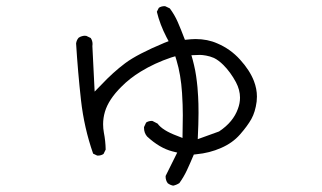

<svg xmlns="http://www.w3.org/2000/svg" viewBox="-20 -557 1040 621"><path d="M619.6 -106.9Q622.1 -159.2 622.1 -191.7Q622.1 -224.1 620.8 -244.6Q619.6 -265.1 618.7 -274.7Q617.7 -284.2 616.7 -293.2Q615.7 -302.2 614.3 -311.3Q612.8 -320.3 611.3 -329.1Q607.9 -346.2 603.5 -362.8L599.1 -378.4Q619.1 -379.4 626.7 -379.4Q634.3 -379.4 646.7 -377.2Q659.2 -375 671.9 -369.6Q687 -362.3 702.6 -346.7Q725.6 -323.7 743.2 -291Q756.3 -266.1 756.3 -241.2Q756.3 -223.1 749.5 -205.1Q734.4 -162.6 689.9 -132.8L688.5 -131.8ZM811 -244.6Q811 -269.5 801.3 -294.9Q787.6 -330.1 756.3 -364.3Q725.6 -398.4 683.1 -416.5Q651.4 -430.7 612.3 -430.7Q600.6 -430.7 578.1 -428.2Q564.9 -462.9 554.9 -485.8Q544.9 -508.8 529.3 -529.8L515.1 -536.6Q513.7 -537.1 512.7 -537.1Q501.5 -537.1 493.7 -531.7L487.3 -519Q497.1 -478 518.6 -436.5L525.4 -423.8L511.7 -418.5Q423.8 -381.8 384.8 -352.5Q345.7 -323.2 307.6 -282.7L286.1 -260.7L278.8 -407.7Q279.3 -411.1 279.3 -414.6Q279.3 -425.3 273.4 -434.1L259.3 -440.9Q257.8 -441.4 254.2 -441.4Q250.5 -441.4 244.9 -439.9Q239.3 -438.5 233.9 -434.6Q227.5 -426.8 226.1 -416.5Q231.9 -323.7 241.9 -233.6Q252 -143.6 281.2 -60.1L293.5 -54.2Q294.9 -53.7 295.9 -53.7Q307.1 -53.7 314.9 -59.1L321.8 -73.2Q321.3 -101.1 315.9 -128.4Q313.5 -141.6 313.5 -155.3Q313.5 -175.3 319.3 -195.3Q331.1 -235.4 372.6 -276.4Q399.4 -303.7 435.5 -325.7Q480 -353 533.7 -371.1L546.9 -375L550.8 -362.3Q564.9 -315.9 568.8 -256.3Q571.3 -217.3 571.3 -184.8Q571.3 -152.3 570.3 -110.8L552.7 -117.7Q505.4 -135.3 489.7 -157.2L473.6 -165.5Q472.7 -166 471.7 -166Q460.4 -166 452.6 -160.6L445.8 -146Q445.8 -144.5 445.8 -143.6Q445.8 -127.4 455.6 -115.7Q496.1 -78.1 537.6 -67.4L553.2 -63.5L516.1 11.2Q515.6 12.7 515.6 13.7Q515.6 26.4 522.5 35.6Q530.3 41.5 540 43.5Q550.3 41.5 560.1 35.2Q574.2 15.6 584.2 -5.6Q594.2 -26.9 606.9 -57.1L615.2 -58.1Q657.7 -62 695.3 -78.6Q732.4 -94.7 756.3 -122.1Q780.3 -149.4 793 -172.1Q805.7 -194.8 810.1 -228.5Q811 -236.3 811 -244.6Z"/></svg>

Font: NaikaiFont
Style: ExtraLight
Weight: 200
Version: Version 1.89